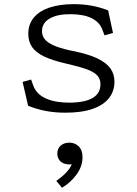

<svg xmlns="http://www.w3.org/2000/svg" viewBox="-20 -532 660 926"><path d="M115.5 -22 89 -137 130 -148.5 140 -120.5Q150 -92 173.2 -73.8Q196.5 -55.5 231 -46.5Q265.5 -37.5 310.5 -37Q386.5 -36.5 425.5 -58.8Q464.5 -81 464.5 -125.5Q464.5 -150 451 -166Q437.5 -182 406.8 -194.5Q376 -207 319.5 -220.5L298 -225.5Q233 -240.5 193.5 -259.2Q154 -278 135.2 -304.5Q116.5 -331 116.5 -368.5Q116.5 -416 143.8 -448Q171 -480 220.2 -496Q269.5 -512 336 -512Q383 -512 423.8 -504.2Q464.5 -496.5 501.5 -482L525 -373L484 -361.5L473.5 -389.5Q460.5 -424.5 423 -443.8Q385.5 -463 322 -463.5Q258 -464.5 220.2 -443Q182.5 -421.5 182.5 -381.5Q182.5 -360.5 195 -344Q207.5 -327.5 236.8 -314Q266 -300.5 315 -289.5L330 -286.5Q404.5 -271.5 448.5 -250.8Q492.5 -230 512.2 -202.5Q532 -175 532 -137.5Q532 -93 506.2 -59.5Q480.5 -26 427.8 -7.2Q375 11.5 296 11.5Q243 11.5 199 2.8Q155 -6 115.5 -22ZM330.5 247.5 343.5 255.5Q331.5 261 316 261Q298 261 284.5 254.8Q271 248.5 263.8 236.5Q256.5 224.5 256.5 208.5Q256.5 184 273 170Q289.5 156 314 156Q341.5 156 359.8 174Q378 192 378 226.5Q378 270 349.5 309.2Q321 348.5 279 373.5L251.5 340.5Q272 326 287.2 312.2Q302.5 298.5 313.8 282.5Q325 266.5 330.5 247.5Z"/></svg>

Font: Monaspace Xenon Var
Style: Regular
Weight: 400
Designer: Riley Cran and the Lettermatic Team
Version: Version 1.000 (Monaspace Xenon Var)